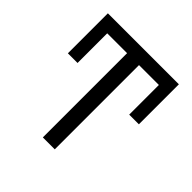

<svg xmlns="http://www.w3.org/2000/svg" viewBox="-185 -870 1025 1025"><g transform="rotate(45 328.0 -357.0)"><path d="M283 0V-636H133V-412H60V-714H596V-412H523V-636H373V0Z"/></g></svg>

Font: Noto Sans Living
Style: Regular
Weight: 400
Designer: Monotype Design Team
Foundry: Monotype Imaging Inc.
Version: Version 2.013; ttfautohint (v1.8.4.7-5d5b)